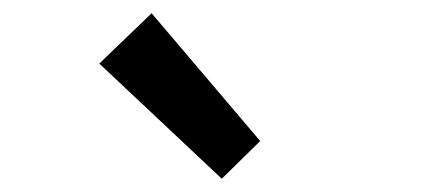

<svg xmlns="http://www.w3.org/2000/svg" viewBox="-20 -914 655 290"><path d="M315 -644 130 -818 209 -894 373 -701Z"/></svg>

Font: Source Han Sans SC Medium
Style: Regular
Weight: 500
Designer: Ryoko NISHIZUKA 西塚涼子 (kana, bopomofo & ideographs); Paul D. Hunt (Latin, Greek & Cyrillic); Sandoll Communications 산돌커뮤니
Foundry: Adobe
Version: Version 2.004;hotconv 1.0.118;makeotfexe 2.5.65603